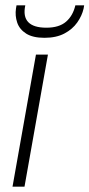

<svg xmlns="http://www.w3.org/2000/svg" viewBox="-20 -701 336 721"><path d="M27 0 115 -496H160L72 0ZM147 -559Q103 -559 78 -575Q53 -591 44.5 -616.5Q36 -642 40 -669L42 -681H75Q66 -639 86 -618Q106 -597 154 -597Q202 -597 228 -619.5Q254 -642 263 -681H296L294 -669Q288 -642 270 -616.5Q252 -591 221.5 -575Q191 -559 147 -559Z"/></svg>

Font: DM Sans 24pt ExtraLight
Style: Italic
Weight: 250
Italic angle: -10°
Designer: Colophon Foundry, Jonny Pinhorn
Foundry: Colophon Foundry
Version: Version 4.004;gftools[0.9.30]